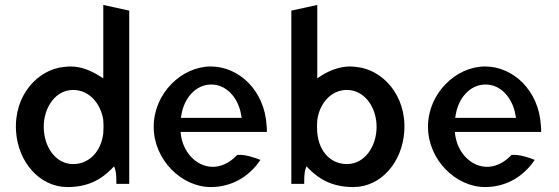

<svg xmlns="http://www.w3.org/2000/svg" viewBox="-20 -754 2261 777"><path d="M253 3C338 3 390 -29 430 -69L442 -81L447 -65C451 -51 451 -27 451 -10H503V-711L398 -734V-437L385 -445C349 -468 309 -485 265 -485C256 -485 246 -484 238 -483C135 -473 35 -370 45 -222C53 -99 140 3 253 3ZM398 -266C398 -260 399 -253 399 -246C399 -234 398 -224 398 -215V-214C389 -141 341 -90 276 -90C205 -90 157 -160 157 -241C157 -320 205 -390 276 -390C341 -390 388 -335 398 -268Z M712 -209 711 -220H1060C1060 -229 1060 -236 1059 -245C1051 -389 946 -485 833 -485C715 -485 602 -376 602 -241C602 -107 715 3 833 3C912 3 985 -34 1034 -107C1011 -116 971 -130 940 -127C908 -93 871 -77 835 -79C771 -83 721 -140 712 -209ZM956 -289 958 -277H712L714 -288C724 -354 770 -412 835 -412C896 -412 944 -359 956 -289Z M1410 3C1523 3 1608 -99 1616 -222C1626 -370 1526 -473 1423 -483C1415 -484 1406 -485 1397 -485C1353 -485 1311 -468 1276 -445L1264 -437V-734L1159 -711V-10H1211C1211 -24 1211 -51 1215 -65L1220 -81L1232 -69C1272 -29 1325 3 1410 3ZM1263 -237C1263 -247 1263 -256 1264 -267V-268C1273 -335 1319 -390 1384 -390C1455 -390 1504 -320 1504 -241C1504 -160 1455 -90 1384 -90C1313 -90 1263 -149 1263 -237Z M1822 -209 1821 -220H2170C2170 -229 2170 -236 2169 -245C2161 -389 2056 -485 1943 -485C1825 -485 1712 -376 1712 -241C1712 -107 1825 3 1943 3C2022 3 2095 -34 2144 -107C2121 -116 2081 -130 2050 -127C2018 -93 1981 -77 1945 -79C1881 -83 1831 -140 1822 -209ZM2066 -289 2068 -277H1822L1824 -288C1834 -354 1880 -412 1945 -412C2006 -412 2054 -359 2066 -289Z"/></svg>

Font: Bluebird
Style: LiNrw
Weight: 300
Designer: Jasper
Foundry: Cannot Into Space Fonts
Version: Version 0.98